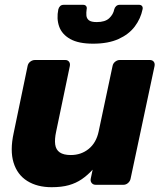

<svg xmlns="http://www.w3.org/2000/svg" viewBox="-20 -770 680 800"><path d="M195 10Q135 10 93.5 -16Q52 -42 36.5 -92.5Q21 -143 37 -216L95 -495Q97 -506 106 -513Q115 -520 126 -520H252Q262 -520 267.5 -513Q273 -506 271 -495L214 -222Q207 -190 210 -168Q213 -146 229 -135Q245 -124 275 -124Q318 -124 349.5 -149.5Q381 -175 391 -222L449 -495Q451 -506 460 -513Q469 -520 479 -520H604Q615 -520 620.5 -513Q626 -506 624 -495L524 -25Q522 -15 513.5 -7.5Q505 0 494 0H379Q368 0 362 -7.5Q356 -15 358 -25L366 -63Q345 -40 321 -23.5Q297 -7 267 1.5Q237 10 195 10ZM368 -588Q307 -588 272.5 -607.5Q238 -627 226.5 -659.5Q215 -692 223 -731Q225 -739 230.5 -744.5Q236 -750 246 -750H326Q335 -750 339 -744.5Q343 -739 341 -731Q339 -718 340 -705.5Q341 -693 350.5 -685.5Q360 -678 383 -678Q418 -678 435 -694Q452 -710 456 -731Q458 -739 464 -744.5Q470 -750 479 -750H559Q568 -750 572 -744.5Q576 -739 574 -731Q566 -692 541.5 -659.5Q517 -627 474 -607.5Q431 -588 368 -588Z"/></svg>

Font: Rubik
Style: Bold Italic
Weight: 700
Italic angle: -12°
Designer: Hubert and Fischer
Foundry: Hubert and Fischer
Version: Version 2.300;gftools[0.9.30]